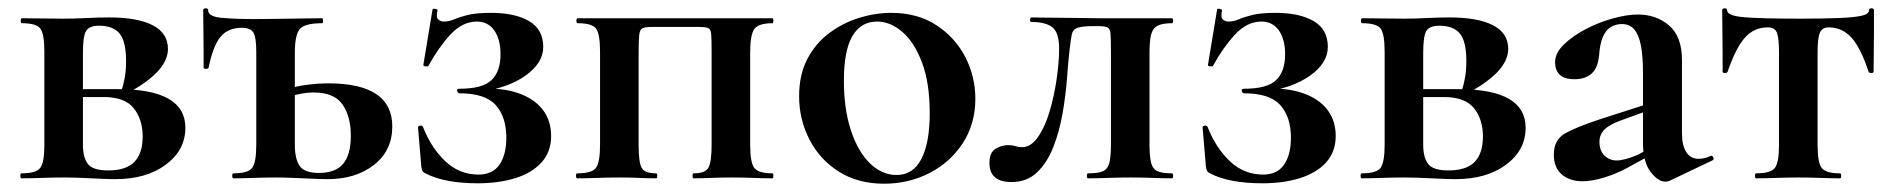

<svg xmlns="http://www.w3.org/2000/svg" viewBox="-20 -430 4564 463"><path d="M135 -385Q159 -385 188.5 -386.5Q218 -388 243 -388Q312 -388 348.5 -369Q385 -350 385 -312Q385 -257 285 -204L273 -212Q278 -226 281 -243.5Q284 -261 284 -283Q284 -330 268.5 -349Q253 -368 219 -368Q196 -368 188 -356Q180 -344 180 -303V-81Q180 -50 192 -34.5Q204 -19 241 -19Q284 -19 304 -39.5Q324 -60 324 -101Q324 -142 302.5 -169Q281 -196 230 -196H139L138 -215H265Q427 -215 427 -122Q427 -68 380 -33Q333 2 258 2Q236 2 199.5 0Q163 -2 135 -2Q107 -2 80.5 -1Q54 0 32 0Q29 0 29 -6Q29 -12 32 -12Q67 -12 77 -25Q87 -38 87 -81V-305Q87 -349 77 -361.5Q67 -374 33 -374Q30 -374 30 -380Q30 -386 33 -386Q54 -386 80.5 -385.5Q107 -385 135 -385Z M563 -363Q530 -363 512 -341.5Q494 -320 483 -267Q482 -264 476.5 -264Q471 -264 471 -267Q471 -280 471 -306Q471 -332 470.5 -360Q470 -388 470 -405Q470 -410 476 -410Q482 -410 482 -405Q482 -390 514.5 -387Q547 -384 594 -384Q615 -384 647.5 -384.5Q680 -385 711 -385.5Q742 -386 757 -386Q759 -386 759 -380Q759 -374 757 -374Q715 -374 703 -360Q691 -346 691 -303V-81Q691 -47 702.5 -30Q714 -13 749 -13Q789 -13 807.5 -35Q826 -57 826 -103Q826 -149 806 -178Q786 -207 736 -207Q719 -207 698.5 -202.5Q678 -198 655 -187L649 -206Q681 -220 713 -224.5Q745 -229 772 -229Q926 -229 926 -125Q926 -67 882 -32.5Q838 2 770 2Q756 2 733.5 1Q711 0 687.5 -1Q664 -2 646 -2Q618 -2 591.5 -1Q565 0 543 0Q540 0 540 -6Q540 -12 543 -12Q578 -12 588 -25Q598 -38 598 -81V-305Q598 -340 591 -351.5Q584 -363 563 -363Z M1134 -9Q1168 -9 1184.5 -33Q1201 -57 1201 -98Q1201 -148 1175.5 -176.5Q1150 -205 1088 -205Q1084 -205 1082.5 -210.5Q1081 -216 1088 -216Q1144 -216 1165.5 -237Q1187 -258 1187 -299Q1187 -335 1172 -356.5Q1157 -378 1130 -378Q1095 -378 1066 -346.5Q1037 -315 1013 -271Q1011 -269 1005.5 -270Q1000 -271 1001 -274L1023 -407Q1024 -410 1030 -408.5Q1036 -407 1035 -405Q1031 -388 1037 -383Q1043 -378 1050 -378Q1063 -378 1075.5 -383.5Q1088 -389 1108.5 -394Q1129 -399 1164 -399Q1222 -399 1256 -379Q1290 -359 1290 -317Q1290 -278 1247 -247.5Q1204 -217 1133 -208L1135 -216Q1189 -219 1228 -206Q1267 -193 1288 -166.5Q1309 -140 1309 -102Q1309 -64 1286 -38.5Q1263 -13 1223 -0.5Q1183 12 1132 12Q1092 12 1060.5 6Q1029 0 1008 -11Q1001 -14 999 -17.5Q997 -21 996 -28L988 -123Q988 -126 993 -127Q998 -128 1000 -124Q1020 -73 1054 -41Q1088 -9 1134 -9Z M1843 -12Q1845 -12 1845 -6Q1845 0 1843 0Q1822 0 1796.5 -1Q1771 -2 1744 -2Q1719 -2 1695 -1Q1671 0 1652 0Q1650 0 1650 -6Q1650 -12 1652 -12Q1680 -12 1688 -25Q1696 -38 1696 -81V-305Q1696 -335 1695 -347.5Q1694 -360 1687.5 -362.5Q1681 -365 1666 -365H1551Q1536 -365 1529.5 -362Q1523 -359 1521.5 -346.5Q1520 -334 1520 -303V-81Q1520 -38 1527.5 -25Q1535 -12 1562 -12Q1565 -12 1565 -6Q1565 0 1562 0Q1544 0 1521 -1Q1498 -2 1475 -2Q1447 -2 1420.5 -1Q1394 0 1372 0Q1369 0 1369 -6Q1369 -12 1372 -12Q1407 -12 1417 -25Q1427 -38 1427 -81V-305Q1427 -349 1417 -361.5Q1407 -374 1373 -374Q1370 -374 1370 -380Q1370 -386 1373 -386H1843Q1845 -386 1845 -380Q1845 -374 1843 -374Q1809 -374 1799 -360Q1789 -346 1789 -303V-81Q1789 -38 1799 -25Q1809 -12 1843 -12Z M2112 13Q2049 13 2003 -16Q1957 -45 1932 -93.5Q1907 -142 1907 -198Q1907 -250 1927 -288Q1947 -326 1980 -350.5Q2013 -375 2052 -387Q2091 -399 2129 -399Q2193 -399 2238.5 -369Q2284 -339 2308 -292Q2332 -245 2332 -192Q2332 -131 2301.5 -84.5Q2271 -38 2221 -12.5Q2171 13 2112 13ZM2142 -8Q2182 -8 2202 -47Q2222 -86 2222 -157Q2222 -230 2203.5 -279Q2185 -328 2156 -353Q2127 -378 2095 -378Q2056 -378 2035.5 -343Q2015 -308 2015 -235Q2015 -167 2032 -115.5Q2049 -64 2078 -36Q2107 -8 2142 -8Z M2419 9Q2366 9 2366 -37Q2366 -62 2380.5 -71Q2395 -80 2411 -80Q2422 -80 2429 -77.5Q2436 -75 2444 -75Q2466 -75 2483 -99.5Q2500 -124 2511 -161Q2522 -198 2528 -239Q2534 -280 2534 -313Q2534 -351 2518 -364Q2502 -377 2467 -377Q2464 -377 2464 -382.5Q2464 -388 2467 -388Q2475 -388 2497.5 -387.5Q2520 -387 2547 -387Q2574 -387 2596.5 -386.5Q2619 -386 2628 -386H2806Q2809 -386 2809 -380Q2809 -374 2806 -374Q2783 -374 2771.5 -368Q2760 -362 2756 -347Q2752 -332 2752 -303V-81Q2752 -52 2756 -37Q2760 -22 2771.5 -17Q2783 -12 2806 -12Q2809 -12 2809 -6Q2809 0 2806 0Q2785 0 2759.5 -1Q2734 -2 2707 -2Q2679 -2 2652 -1Q2625 0 2604 0Q2601 0 2601 -6Q2601 -12 2604 -12Q2628 -12 2639.5 -17Q2651 -22 2655 -37Q2659 -52 2659 -81V-305Q2659 -336 2658 -348.5Q2657 -361 2650.5 -364Q2644 -367 2629 -367H2617Q2590 -367 2578.5 -363Q2567 -359 2564.5 -346.5Q2562 -334 2559 -308Q2556 -281 2553 -241Q2550 -201 2542.5 -157.5Q2535 -114 2520.5 -76.5Q2506 -39 2481.5 -15Q2457 9 2419 9Z M3026 -9Q3060 -9 3076.5 -33Q3093 -57 3093 -98Q3093 -148 3067.5 -176.5Q3042 -205 2980 -205Q2976 -205 2974.5 -210.5Q2973 -216 2980 -216Q3036 -216 3057.5 -237Q3079 -258 3079 -299Q3079 -335 3064 -356.5Q3049 -378 3022 -378Q2987 -378 2958 -346.5Q2929 -315 2905 -271Q2903 -269 2897.5 -270Q2892 -271 2893 -274L2915 -407Q2916 -410 2922 -408.5Q2928 -407 2927 -405Q2923 -388 2929 -383Q2935 -378 2942 -378Q2955 -378 2967.5 -383.5Q2980 -389 3000.5 -394Q3021 -399 3056 -399Q3114 -399 3148 -379Q3182 -359 3182 -317Q3182 -278 3139 -247.5Q3096 -217 3025 -208L3027 -216Q3081 -219 3120 -206Q3159 -193 3180 -166.5Q3201 -140 3201 -102Q3201 -64 3178 -38.5Q3155 -13 3115 -0.5Q3075 12 3024 12Q2984 12 2952.5 6Q2921 0 2900 -11Q2893 -14 2891 -17.5Q2889 -21 2888 -28L2880 -123Q2880 -126 2885 -127Q2890 -128 2892 -124Q2912 -73 2946 -41Q2980 -9 3026 -9Z M3367 -385Q3391 -385 3420.5 -386.5Q3450 -388 3475 -388Q3544 -388 3580.5 -369Q3617 -350 3617 -312Q3617 -257 3517 -204L3505 -212Q3510 -226 3513 -243.5Q3516 -261 3516 -283Q3516 -330 3500.5 -349Q3485 -368 3451 -368Q3428 -368 3420 -356Q3412 -344 3412 -303V-81Q3412 -50 3424 -34.5Q3436 -19 3473 -19Q3516 -19 3536 -39.5Q3556 -60 3556 -101Q3556 -142 3534.5 -169Q3513 -196 3462 -196H3371L3370 -215H3497Q3659 -215 3659 -122Q3659 -68 3612 -33Q3565 2 3490 2Q3468 2 3431.5 0Q3395 -2 3367 -2Q3339 -2 3312.5 -1Q3286 0 3264 0Q3261 0 3261 -6Q3261 -12 3264 -12Q3299 -12 3309 -25Q3319 -38 3319 -81V-305Q3319 -349 3309 -361.5Q3299 -374 3265 -374Q3262 -374 3262 -380Q3262 -386 3265 -386Q3286 -386 3312.5 -385.5Q3339 -385 3367 -385Z M4006 6Q4002 8 3996 8Q3978 8 3960 -16Q3942 -40 3942 -85V-255Q3942 -294 3937 -320Q3932 -346 3921 -359Q3910 -372 3891 -372Q3876 -372 3864 -364.5Q3852 -357 3845 -340.5Q3838 -324 3836 -295Q3833 -266 3818 -252.5Q3803 -239 3777 -239Q3752 -239 3741 -250Q3730 -261 3730 -280Q3730 -302 3751 -322.5Q3772 -343 3803.5 -359.5Q3835 -376 3869 -385.5Q3903 -395 3930 -395Q3974 -395 4005 -368.5Q4036 -342 4036 -285V-108Q4036 -79 4046.5 -63Q4057 -47 4076 -47Q4090 -47 4105 -54Q4109 -56 4111.5 -50.5Q4114 -45 4109 -43ZM3796 7Q3765 7 3746 -9.5Q3727 -26 3727 -57Q3727 -93 3754.5 -108.5Q3782 -124 3840 -143L3952 -179L3956 -164L3887 -139Q3860 -129 3848.5 -117Q3837 -105 3837 -88Q3837 -67 3849 -55Q3861 -43 3879 -43Q3887 -43 3900.5 -46.5Q3914 -50 3930 -57L3985 -87L3986 -70L3900 -23Q3875 -10 3847 -1.5Q3819 7 3796 7Z M4215 0Q4212 0 4212 -6Q4212 -12 4215 -12Q4250 -12 4260 -25Q4270 -38 4270 -81V-303Q4270 -338 4265 -351Q4260 -364 4243 -364Q4210 -364 4188 -339.5Q4166 -315 4146 -257Q4145 -254 4139.5 -254Q4134 -254 4134 -257Q4134 -271 4134 -299Q4134 -327 4133.5 -357Q4133 -387 4133 -405Q4133 -410 4139 -410Q4145 -410 4145 -405Q4145 -392 4185.5 -388.5Q4226 -385 4320 -385Q4377 -385 4414 -386.5Q4451 -388 4469 -392Q4487 -396 4487 -405Q4487 -410 4493 -410Q4499 -410 4499 -405Q4499 -387 4499 -357Q4499 -327 4498.5 -299Q4498 -271 4498 -257Q4498 -254 4492.5 -254Q4487 -254 4486 -257Q4467 -315 4444.5 -339.5Q4422 -364 4390 -364Q4374 -364 4368.5 -351Q4363 -338 4363 -303V-81Q4363 -38 4373 -25Q4383 -12 4417 -12Q4420 -12 4420 -6Q4420 0 4417 0Q4396 0 4370.5 -1Q4345 -2 4318 -2Q4290 -2 4263.5 -1Q4237 0 4215 0Z"/></svg>

Font: Cormorant
Style: Bold
Weight: 700
Designer: Christian Thalmann (Catharsis Fonts)
Foundry: Catharsis Fonts
Version: Version 4.000